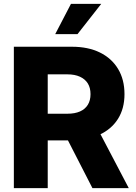

<svg xmlns="http://www.w3.org/2000/svg" viewBox="-20 -968 700 988"><path d="M51.3 0V-727.5H350.1Q433.6 -727.5 494.1 -697.8Q554.7 -668 587.6 -613.3Q620.6 -558.6 620.6 -483.4Q620.6 -409.2 586.7 -355.7Q552.7 -302.2 490.2 -273.9Q427.7 -245.6 342.8 -245.6H156.2V-382.8H327.1Q365.2 -382.8 391.6 -394.5Q418 -406.2 431.9 -428.7Q445.8 -451.2 445.8 -483.4Q445.8 -516.1 431.9 -538.6Q418 -561 391.4 -573.2Q364.7 -585.4 327.1 -585.4H225.6V0ZM455.6 0 286.1 -330.6H469.2L642.6 0ZM264.2 -792.5 345.2 -948.2H501L378.9 -792.5Z"/></svg>

Font: Inter 24pt ExtraBold
Style: Regular
Weight: 800
Designer: Rasmus Andersson
Foundry: rsms
Version: Version 4.001;git-66647c0bb